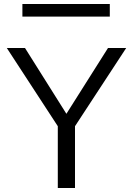

<svg xmlns="http://www.w3.org/2000/svg" viewBox="-20 -940 665 960"><path d="M269 0V-309L14 -700H105L312 -371L520 -700H611L355 -309V0ZM92 -857V-920H529V-857Z"/></svg>

Font: Panamera Medium
Style: Regular
Weight: 500
Designer: Bastien Sozeau
Foundry: NBR — Bastien Sozeau
Version: Version 3.002; ttfautohint (v1.8.4.7-5d5b);gftools[0.9.33]